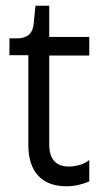

<svg xmlns="http://www.w3.org/2000/svg" viewBox="-20 -642 359 671"><path d="M212 9Q148 9 113.5 -28Q79 -65 79 -136V-449H13V-508H45Q71 -510 83.5 -523Q96 -536 98 -562L104 -622H152V-513H292V-448H152V-138Q152 -60 221 -60Q239 -60 258.5 -65.5Q278 -71 292 -83V-8Q273 0 253.5 4.5Q234 9 212 9Z"/></svg>

Font: Bricolage Grotesque 96pt Light
Style: Regular
Weight: 300
Designer: Mathieu Triay
Foundry: Atelier Triay
Version: Version 1.001; ttfautohint (v1.8.4.7-5d5b);gftools[0.9.33.de